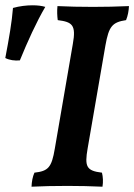

<svg xmlns="http://www.w3.org/2000/svg" viewBox="-95 -702 507 725"><path d="M-20 -474C9 -545 42 -618 76 -676C63 -680 47 -682 28 -682C5 -682 -21 -679 -46 -672C-50 -620 -61 -556 -75 -483C-60 -475 -39 -472 -20 -474ZM180 -536 112 -141C100 -69 87 -56 35 -50C28 -34 25 -17 24 3C61 1 111 0 160 0C206 0 248 1 292 3C295 -16 294 -34 290 -50C231 -57 224 -73 236 -142L303 -530C316 -603 329 -618 381 -626C388 -643 391 -661 392 -679C346 -677 301 -676 256 -676C207 -676 163 -677 122 -679C120 -660 121 -642 123 -626C178 -619 193 -608 180 -536Z"/></svg>

Font: Vollkorn Semibold
Style: Italic
Weight: 600
Italic angle: -11°
Designer: Friedrich Althausen
Foundry: Friedrich Althausen
Version: Version 4.015;PS 004.015;hotconv 1.0.88;makeotf.lib2.5.64775